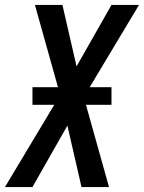

<svg xmlns="http://www.w3.org/2000/svg" viewBox="-36 -755 581 775"><path d="M-16 0 183 -332H95V-403H198L105 -735H216L273 -487L414 -735H525L326 -403H414V-332H311L404 0H293L236 -248L95 0Z"/></svg>

Font: Iosevka Semibold Oblique
Style: Regular
Weight: 600
Italic angle: -9°
Monospace: yes
Designer: Belleve Invis
Foundry: Belleve Invis
Version: Version 32.5.0; ttfautohint (v1.8.4)